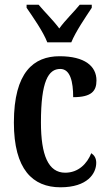

<svg xmlns="http://www.w3.org/2000/svg" viewBox="-20 -786 460 816"><path d="M181 -606H283C301 -651 345 -715 370 -753V-766H319C295 -736 256 -699 232 -665C207 -699 169 -736 144 -766H93V-753C119 -715 164 -651 181 -606ZM237 10C352 10 389 -49 389 -94C389 -114 381 -126 368 -135C350 -90 313 -52 257 -52C185 -52 154 -127 154 -266C154 -442 186 -493 236 -493C279 -493 291 -438 291 -373C369 -373 390 -399 390 -444C390 -505 340 -547 233 -547C124 -547 39 -480 39 -265C39 -66 119 10 237 10Z"/></svg>

Font: Noto Serif Hebrew ExtraCondensed SemiBold
Style: Regular
Weight: 600
Width: 2
Designer: Monotype Design Team
Foundry: Monotype Imaging Inc.
Version: Version 2.004